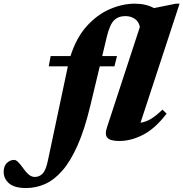

<svg xmlns="http://www.w3.org/2000/svg" viewBox="-216 -734 974 1020"><path d="M263.5 -171Q233.5 -46 196.2 38Q159 122 115.5 172Q72 222 23.5 243.5Q-25 265 -77 265Q-139 265 -167.8 240.2Q-196.5 215.5 -196.5 178.5Q-196.5 149 -179.8 132.2Q-163 115.5 -140.5 115.5Q-132 115.5 -121 125.5Q-110 135.5 -91.5 161.5Q-72.5 187.5 -58.8 196.8Q-45 206 -31.5 206Q-6.5 206 10.5 188.2Q27.5 170.5 38 121L144.5 -381.5H43L53 -436H158.5Q189.5 -534 245.2 -595.5Q301 -657 368.2 -685.8Q435.5 -714.5 500.5 -714.5Q559 -714.5 602 -691L718.5 -714.5H738L530.5 -82Q560 -86.5 587.2 -103.2Q614.5 -120 647 -151.5L669 -130.5Q609.5 -52 545.2 -18.5Q481 15 418 15Q370 15 354.8 -2Q339.5 -19 352 -56.5L527 -590.5Q522 -618.5 500.5 -633.5Q479 -648.5 450.5 -648.5Q412.5 -648.5 389.8 -626Q367 -603.5 351 -537L327 -436H405.5L392 -381.5H314Z"/></svg>

Font: Newsreader 16pt ExtraBold
Style: Italic
Weight: 800
Italic angle: -17°
Designer: Hugues Gentile
Foundry: Production Type
Version: Version 1.003; ttfautohint (v1.8.3)